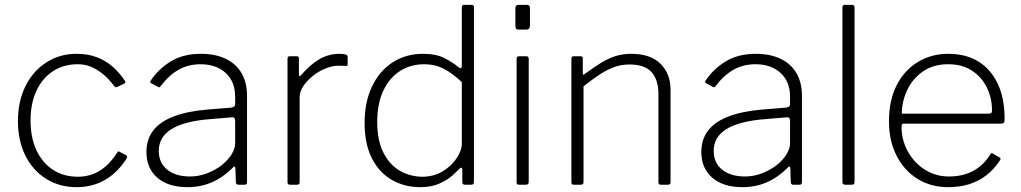

<svg xmlns="http://www.w3.org/2000/svg" viewBox="-20 -762 4211 792"><path d="M296 -540Q343 -540 379.5 -526Q416 -512 444.5 -487Q473 -462 495 -429Q500 -421 494 -418L463 -403Q457 -400 451 -407Q426 -440 401.5 -459Q377 -478 353 -487.5Q329 -497 301 -497Q242 -497 198 -468Q154 -439 130 -387Q106 -335 106 -265Q106 -195 130 -143Q154 -91 198 -62Q242 -33 301 -33Q351 -33 391 -57.5Q431 -82 463 -132Q466 -137 468 -137.5Q470 -138 473 -136L501 -121Q506 -118 503 -110Q486 -82 464 -59.5Q442 -37 416 -21.5Q390 -6 360 2Q330 10 296 10Q225 10 170 -24.5Q115 -59 84.5 -120.5Q54 -182 54 -263Q54 -344 85 -406.5Q116 -469 171 -504.5Q226 -540 296 -540Z M940 -70Q900 -30 854 -10Q808 10 753 10Q674 10 629 -29Q584 -68 584 -135Q584 -187 612 -223.5Q640 -260 696 -281.5Q752 -303 834 -310L933 -318Q941 -319 945.5 -322.5Q950 -326 950 -333V-363Q950 -425 911 -461Q872 -497 807 -497Q757 -497 717 -474.5Q677 -452 644 -408Q641 -404 639 -402.5Q637 -401 633 -403L603 -419Q600 -421 599.5 -423Q599 -425 602 -430Q634 -478 685 -509Q736 -540 809 -540Q868 -540 911 -519.5Q954 -499 976.5 -460Q999 -421 999 -368V-11Q999 -5 996.5 -2.5Q994 0 989 0H963Q959 0 956 -2.5Q953 -5 953 -11L951 -68Q949 -81 940 -70ZM950 -263Q950 -280 936 -278L852 -271Q796 -267 755 -256.5Q714 -246 687.5 -229.5Q661 -213 648 -190.5Q635 -168 635 -140Q635 -90 670 -62Q705 -34 764 -34Q800 -34 834 -47Q868 -60 895 -81Q922 -103 936 -126.5Q950 -150 950 -171V-263Z M1176 0Q1171 0 1168.5 -2.5Q1166 -5 1166 -10V-520Q1166 -530 1175 -530H1204Q1213 -530 1213 -521V-454Q1213 -449 1215 -448Q1217 -447 1221 -451Q1250 -484 1276 -503.5Q1302 -523 1327.5 -531.5Q1353 -540 1379 -540Q1414 -540 1414 -529V-496Q1414 -490 1409 -490Q1403 -490 1395.5 -490.5Q1388 -491 1375 -491Q1352 -491 1324 -480Q1296 -469 1272 -450Q1248 -431 1232 -408Q1216 -385 1216 -361V-10Q1216 0 1205 0H1176Z M1898 0Q1892 0 1889.5 -3Q1887 -6 1887 -12V-61Q1887 -69 1883.5 -70Q1880 -71 1875 -65Q1866 -56 1846 -38Q1826 -20 1793 -5Q1760 10 1713 10Q1649 10 1597 -19.5Q1545 -49 1514.5 -108Q1484 -167 1484 -256Q1484 -340 1514 -404Q1544 -468 1598.5 -504Q1653 -540 1725 -540Q1779 -540 1813 -522.5Q1847 -505 1870 -486Q1879 -479 1882 -481Q1885 -483 1885 -493V-731Q1885 -742 1894 -742H1926Q1935 -742 1935 -732V-13Q1935 -5 1932 -2.5Q1929 0 1922 0H1898ZM1885 -423Q1849 -458 1812 -477.5Q1775 -497 1730 -497Q1674 -497 1630 -469Q1586 -441 1561 -387.5Q1536 -334 1536 -259Q1536 -182 1562 -131.5Q1588 -81 1630.5 -57Q1673 -33 1723 -33Q1769 -33 1805.5 -55Q1842 -77 1863.5 -109Q1885 -141 1885 -170V-423Z M2161 -13Q2161 -6 2158.5 -3Q2156 0 2148 0H2123Q2115 0 2113 -2.5Q2111 -5 2111 -11V-519Q2111 -530 2121 -530H2151Q2161 -530 2161 -519ZM2166 -656Q2166 -640 2152 -640H2118Q2111 -640 2108.5 -644Q2106 -648 2106 -654V-728Q2106 -742 2119 -742H2153Q2166 -742 2166 -729Z M2347 0Q2337 0 2337 -10V-520Q2337 -530 2346 -530H2375Q2384 -530 2384 -521V-460Q2384 -455 2386 -454Q2388 -453 2392 -457Q2429 -484 2459 -502.5Q2489 -521 2518.5 -530.5Q2548 -540 2584 -540Q2663 -540 2704.5 -499Q2746 -458 2746 -392V-11Q2746 0 2735 0H2706Q2701 0 2698.5 -2.5Q2696 -5 2696 -10V-375Q2696 -432 2668 -464Q2640 -496 2577 -496Q2543 -496 2514 -485.5Q2485 -475 2455 -455.5Q2425 -436 2387 -406V-10Q2387 0 2376 0H2347Z M3229 -70Q3189 -30 3143 -10Q3097 10 3042 10Q2963 10 2918 -29Q2873 -68 2873 -135Q2873 -187 2901 -223.5Q2929 -260 2985 -281.5Q3041 -303 3123 -310L3222 -318Q3230 -319 3234.5 -322.5Q3239 -326 3239 -333V-363Q3239 -425 3200 -461Q3161 -497 3096 -497Q3046 -497 3006 -474.5Q2966 -452 2933 -408Q2930 -404 2928 -402.5Q2926 -401 2922 -403L2892 -419Q2889 -421 2888.5 -423Q2888 -425 2891 -430Q2923 -478 2974 -509Q3025 -540 3098 -540Q3157 -540 3200 -519.5Q3243 -499 3265.5 -460Q3288 -421 3288 -368V-11Q3288 -5 3285.5 -2.5Q3283 0 3278 0H3252Q3248 0 3245 -2.5Q3242 -5 3242 -11L3240 -68Q3238 -81 3229 -70ZM3239 -263Q3239 -280 3225 -278L3141 -271Q3085 -267 3044 -256.5Q3003 -246 2976.5 -229.5Q2950 -213 2937 -190.5Q2924 -168 2924 -140Q2924 -90 2959 -62Q2994 -34 3053 -34Q3089 -34 3123 -47Q3157 -60 3184 -81Q3211 -103 3225 -126.5Q3239 -150 3239 -171V-263Z M3505 -13Q3505 -6 3502.5 -3Q3500 0 3492 0H3467Q3455 0 3455 -11V-731Q3455 -742 3465 -742H3495Q3505 -742 3505 -731Z M3699 -238Q3699 -184 3725 -137Q3751 -90 3795.5 -62Q3840 -34 3894 -34Q3952 -34 3994.5 -57Q4037 -80 4065 -125Q4068 -130 4070.5 -130.5Q4073 -131 4076 -128L4104 -112Q4110 -108 4105 -101Q4081 -64 4049.5 -39.5Q4018 -15 3979 -2.5Q3940 10 3892 10Q3820 10 3765 -24Q3710 -58 3678.5 -119.5Q3647 -181 3647 -261Q3647 -349 3679 -411Q3711 -473 3766.5 -506.5Q3822 -540 3892 -540Q3964 -540 4015.5 -508.5Q4067 -477 4095.5 -417Q4124 -357 4124 -273Q4124 -266 4123 -259.5Q4122 -253 4110 -252H3706Q3702 -252 3700.5 -248Q3699 -244 3699 -238ZM4055 -293Q4066 -293 4069 -296Q4072 -299 4072 -307Q4072 -359 4050 -402.5Q4028 -446 3988 -471.5Q3948 -497 3892 -497Q3829 -497 3786 -466.5Q3743 -436 3721.5 -389Q3700 -342 3700 -293Z"/></svg>

Font: Libre Franklin Thin ExtraLight
Style: Regular
Weight: 250
Version: Version 3.000